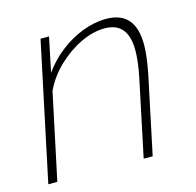

<svg xmlns="http://www.w3.org/2000/svg" viewBox="-84 -614 713 700"><g transform="rotate(-15 273.0 -264.0)"><path d="M125 -520H157L130 -390Q159 -431 199 -462Q239 -493 284.5 -510.5Q330 -528 374 -528Q484 -528 484 -402Q484 -379 480.5 -352Q477 -325 471 -294L409 0H375L436 -290Q442 -319 445 -344.5Q448 -370 448 -390Q448 -496 360 -496Q316 -496 269 -473.5Q222 -451 181.5 -412.5Q141 -374 118 -325L49 0H15Z"/></g></svg>

Font: Raleway ExtraLight
Style: Italic
Weight: 200
Italic angle: -12°
Designer: Matt McInerney, Pablo Impallari, Rodrigo Fuenzalida
Foundry: Matt McInerney, Pablo Impallari, Rodrigo Fuenzalida
Version: Version 4.026